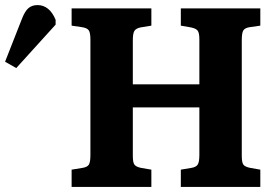

<svg xmlns="http://www.w3.org/2000/svg" viewBox="-233 -736 1094 756"><path d="M49 0V-68L92 -75Q111 -78 117 -88Q123 -98 123 -126V-580Q123 -607 116.5 -616.5Q110 -626 90 -629L49 -635V-703H363V-635L320 -628Q302 -624 296 -614Q290 -604 290 -577V-404H552V-581Q552 -606 545.5 -615Q539 -624 519 -628L479 -635V-703H792V-635L750 -629Q731 -626 725 -616Q719 -606 719 -578V-122Q719 -96 725.5 -87.5Q732 -79 752 -75L792 -68V0H479V-68L521 -75Q539 -78 545.5 -88Q552 -98 552 -126V-313H290V-122Q290 -96 296.5 -87.5Q303 -79 322 -75L363 -68V0ZM-169 -468 -213 -493 -147 -661Q-135 -692 -121 -704Q-107 -716 -85 -716Q-62 -716 -44 -701.5Q-26 -687 -14 -658V-639Z"/></svg>

Font: Literata 18pt
Style: Bold
Weight: 700
Designer: Latin by Veronika Burian and Jose Scaglione. Greek by Irene Vlachou. Cyrillic by Vera Evstafieva.
Foundry: TypeTogether
Version: Version 3.103;gftools[0.9.29]